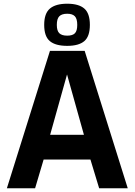

<svg xmlns="http://www.w3.org/2000/svg" viewBox="-20 -1014 725 1034"><path d="M249 -740H436L668 0H514L467 -155H215L169 0H17ZM432 -288 341 -613 250 -288ZM218 -880Q218 -942 249 -968Q280 -994 342 -994Q404 -994 434 -968Q464 -942 464 -880Q464 -818 434 -792.5Q404 -767 342 -767Q279 -767 248.5 -792.5Q218 -818 218 -880ZM396 -880Q396 -913 383 -926.5Q370 -940 342 -940Q313 -940 299.5 -926.5Q286 -913 286 -880Q286 -848 299.5 -835Q313 -822 342 -822Q371 -822 383.5 -835Q396 -848 396 -880Z"/></svg>

Font: Exo
Style: Bold
Weight: 700
Designer: Natanael Gama
Foundry: Natanael Gama
Version: Version 1.500; ttfautohint (v1.6)